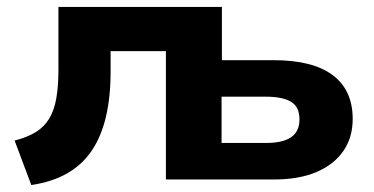

<svg xmlns="http://www.w3.org/2000/svg" viewBox="-20 -516 1074 552"><path d="M70 16 22 -112Q58 -121 82.5 -136Q107 -151 121.5 -175Q136 -199 142 -234Q148 -269 148 -316V-496H618V-343H767Q879 -343 936.5 -300Q994 -257 994 -174Q994 -120 966.5 -81Q939 -42 889 -21Q839 0 768 0H457V-369H298V-310Q298 -237 284.5 -180Q271 -123 243.5 -82.5Q216 -42 173 -17.5Q130 7 70 16ZM617 -105H745Q793 -105 817 -121.5Q841 -138 841 -173Q841 -209 816.5 -223.5Q792 -238 745 -238H617Z"/></svg>

Font: Nunito Sans 10pt SemiExpanded ExtraBold
Style: Regular
Weight: 800
Width: 6
Designer: Vernon Adams
Foundry: Vernon Adams
Version: Version 3.101;gftools[0.9.27]